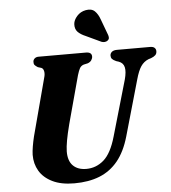

<svg xmlns="http://www.w3.org/2000/svg" viewBox="-61 -991 945 1059"><g transform="rotate(-5 411.0 -461.0)"><path d="M545.5 -225 634.5 -533Q646 -575.5 640.5 -600.2Q635 -625 610 -634L596 -638.5Q579.5 -646 573.5 -653Q567.5 -660 567.5 -671Q567.5 -683.5 577.2 -691.8Q587 -700 605.5 -700H789.5Q805.5 -700 813.5 -692.8Q821.5 -685.5 821.5 -674Q821.5 -660 813.2 -652Q805 -644 789 -638L774.5 -633.5Q748.5 -623 732.2 -599Q716 -575 703 -528L615 -219.5Q591.5 -137.5 549.8 -86.2Q508 -35 448 -11Q388 13 308 13Q235 13 186.8 -10.8Q138.5 -34.5 115 -74.2Q91.5 -114 92 -163.5Q92.5 -183.5 97 -210.2Q101.5 -237 108.2 -264.5Q115 -292 121.5 -314.5L192.5 -582Q198.5 -601.5 195.5 -617Q192.5 -632.5 182 -637L162.5 -643Q150.5 -650.5 145.5 -656.5Q140.5 -662.5 141 -673.5Q141 -684.5 149.2 -692.2Q157.5 -700 172 -700H433.5Q466 -700 466 -675.5Q466 -665 459.2 -655Q452.5 -645 438.5 -640L416 -635Q401 -630 394 -617.5Q387 -605 379.5 -580L308 -315.5Q294 -261.5 287.8 -226.2Q281.5 -191 281 -166Q280.5 -113.5 307 -87Q333.5 -60.5 380.5 -60.5Q435 -60.5 477.2 -97.2Q519.5 -134 545.5 -225ZM532 -873 564.5 -785.5Q567 -778 567 -770.2Q567 -762.5 559.5 -756Q552.5 -750 542.8 -749.2Q533 -748.5 525 -751.5L442 -790.5Q412 -803 397 -819Q382 -835 383.5 -862Q385 -884 404.2 -905.8Q423.5 -927.5 453 -933Q485 -939 503 -922Q521 -905 532 -873Z"/></g></svg>

Font: Fraunces
Style: Bold Italic
Weight: 700
Italic angle: -16°
Version: Version 1.000;[b76b70a41]